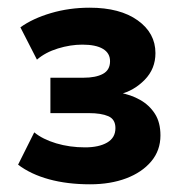

<svg xmlns="http://www.w3.org/2000/svg" viewBox="-20 -730 480 499"><path d="M214 -251Q155 -251 107.5 -264Q60 -277 27 -302L69 -386Q91 -368 126 -357.5Q161 -347 201 -347Q237 -347 258.5 -359.5Q280 -372 280 -397Q280 -420 261.5 -428Q243 -436 211 -436H111V-528H197Q229 -528 247.5 -538Q266 -548 266 -571Q266 -592 247.5 -603Q229 -614 194 -614Q163 -614 130.5 -604Q98 -594 76 -575L33 -659Q65 -682 112.5 -696Q160 -710 213 -710Q292 -710 338 -677Q384 -644 384 -592Q384 -551 356 -522.5Q328 -494 291 -485V-489Q320 -484 344 -470.5Q368 -457 382.5 -434.5Q397 -412 397 -378Q397 -339 373 -310.5Q349 -282 308 -266.5Q267 -251 214 -251Z"/></svg>

Font: Nunito Sans 9pt ExtraBold
Style: Regular
Weight: 800
Version: Version 3.101;gftools[0.9.27]